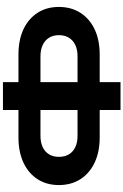

<svg xmlns="http://www.w3.org/2000/svg" viewBox="212 -1025 836 1300"><g transform="rotate(-90 630.0 -375.0)"><path d="M649 -118V-268H899Q943 -268 975 -283Q1007 -298 1024.5 -326.5Q1042 -355 1042 -394Q1042 -433 1024.5 -461Q1007 -489 975 -504Q943 -519 899 -519H650V-668H909Q1010 -668 1082 -634Q1154 -600 1193.5 -538.5Q1233 -477 1233 -394Q1233 -311 1193.5 -249Q1154 -187 1082 -152.5Q1010 -118 909 -118ZM350 -118Q251 -118 178.5 -152.5Q106 -187 66.5 -249Q27 -311 27 -394Q27 -477 66.5 -538.5Q106 -600 178.5 -634Q251 -668 350 -668H609V-519H360Q316 -519 284 -504Q252 -489 235 -461Q218 -433 218 -394Q218 -355 235 -326.5Q252 -298 284 -283Q316 -268 360 -268H610V-118ZM535 23V-773H724V23Z"/></g></svg>

Font: Unbounded SemiBold
Style: Regular
Weight: 600
Designer: Luke Prowse, Jean-Baptiste Morizot, Fátima Lázaro, Florian Runge
Foundry: NaN
Version: Version 1.700